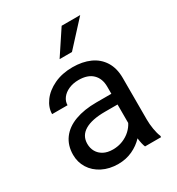

<svg xmlns="http://www.w3.org/2000/svg" viewBox="-181 -862 906 985"><g transform="rotate(-30 272.0 -370.0)"><path d="M53.2 0ZM489.7 -7.8V0H394.5Q386.2 -19 381.8 -55.2Q354.5 -25.9 316.2 -8.1Q277.8 9.8 231.9 9.8Q179.2 9.8 138.4 -11Q97.7 -31.7 75.4 -67.4Q53.2 -103 53.2 -146.5Q53.2 -202.6 82.3 -241.7Q111.3 -280.8 164.8 -300.5Q218.3 -320.3 291 -320.3H379.9V-362.3Q379.9 -410.6 351.3 -438.2Q322.8 -465.8 269 -465.8Q236.3 -465.8 210.4 -454.3Q184.6 -442.9 170.2 -423.6Q155.8 -404.3 155.8 -381.8H64.5Q64.5 -420.4 90.8 -456.5Q117.2 -492.7 165 -515.4Q212.9 -538.1 274.4 -538.1Q333 -538.1 377.2 -518.3Q421.4 -498.5 446.3 -458.7Q471.2 -418.9 471.2 -361.3V-115.2Q471.2 -87.4 476.1 -57.9Q481 -28.3 489.7 -7.8ZM379.9 -147.5V-256.8H305.7Q227.5 -256.8 186 -232.2Q144.5 -207.5 144.5 -159.2Q144.5 -133.3 156.2 -112.8Q168 -92.3 190.4 -80.3Q212.9 -68.4 245.1 -68.4Q276.4 -68.4 303.5 -79.3Q330.6 -90.3 350.1 -108.4Q369.6 -126.5 379.9 -147.5ZM443.4 -750 312 -606.9H238.8L333.5 -750Z"/></g></svg>

Font: Heebo
Style: Regular
Weight: 400
Designer: Oded Ezer
Foundry: Meir Sadan
Version: Version 2.001; ttfautohint (v1.5.14-ce02) -l 8 -r 50 -G 200 